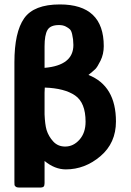

<svg xmlns="http://www.w3.org/2000/svg" viewBox="-20 -753 590 866"><path d="M45 68V-472Q45 -608 89 -670.5Q133 -733 250 -733Q448 -733 448 -545Q448 -509 433.5 -479.5Q419 -450 409.5 -441Q400 -432 379 -415Q503 -366 503 -205Q503 -108 433 -48.5Q363 11 277 11Q227 11 181 -27V73Q181 84 177 88.5Q173 93 159 93H67Q56 93 51 89Q46 85 45.5 81.5Q45 78 45 68ZM181 -237Q183 -191 190 -167Q199 -138 220 -115Q241 -92 274 -92Q311 -92 338.5 -123Q366 -154 366 -204Q366 -290 318.5 -322.5Q271 -355 182 -358Q182 -354 181.5 -346.5Q181 -339 181 -335ZM181 -447Q311 -458 311 -550Q310 -569 309.5 -575.5Q309 -582 305.5 -598Q302 -614 295.5 -620.5Q289 -627 276.5 -633.5Q264 -640 246 -640Q207 -640 194 -617.5Q181 -595 181 -544Z"/></svg>

Font: CMU Sans Serif
Style: Bold
Weight: 700
Version: Version 0.7.0